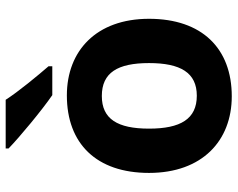

<svg xmlns="http://www.w3.org/2000/svg" viewBox="-98 -800 816 659"><g transform="rotate(-90 309.5 -471.0)"><path d="M296 -859H129V-849C167 -812 261 -734 312 -699H411V-712C379 -749 325 -814 296 -859ZM574 -367C574 -548 464 -649 311 -649C146 -649 45 -548 45 -367C45 -185 155 -83 308 -83C472 -83 574 -185 574 -367ZM197 -367C197 -475 230 -529 309 -529C389 -529 422 -475 422 -367C422 -259 389 -203 310 -203C230 -203 197 -259 197 -367Z"/></g></svg>

Font: Noto Sans Kannada UI
Style: Bold
Weight: 700
Designer: Jelle Bosma - Monotype Design Team
Foundry: Monotype Imaging Inc.
Version: Version 2.005